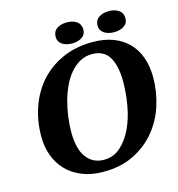

<svg xmlns="http://www.w3.org/2000/svg" viewBox="-124 -965 1004 1084"><g transform="rotate(-15 378.0 -422.5)"><path d="M229 -252Q229 -152 266.5 -102.5Q304 -53 368 -53Q425 -53 466 -90Q507 -127 534 -184.5Q561 -242 573.5 -313.5Q586 -385 586 -454Q586 -543 555.5 -595Q525 -647 455 -647Q416 -647 384.5 -629.5Q353 -612 327.5 -582Q302 -552 283.5 -512.5Q265 -473 253 -429Q241 -385 235 -339.5Q229 -294 229 -252ZM59 -271Q59 -363 87.5 -443.5Q116 -524 169.5 -583.5Q223 -643 300.5 -677.5Q378 -712 476 -712Q543 -712 595 -692.5Q647 -673 683 -636.5Q719 -600 737.5 -548Q756 -496 756 -431Q756 -349 731 -269.5Q706 -190 655 -127.5Q604 -65 527.5 -26.5Q451 12 348 12Q279 12 225 -9.5Q171 -31 134 -69Q97 -107 78 -159Q59 -211 59 -271ZM528 -793Q528 -825 551.5 -841Q575 -857 610 -857Q645 -857 668 -841Q691 -825 691 -793Q691 -765 668 -749.5Q645 -734 610 -734Q575 -734 551.5 -749.5Q528 -765 528 -793ZM283 -793Q283 -825 306 -841Q329 -857 364 -857Q399 -857 422 -841Q445 -825 445 -793Q445 -765 422 -749.5Q399 -734 364 -734Q329 -734 306 -749.5Q283 -765 283 -793Z"/></g></svg>

Font: PTSerif
Style: Bold Italic
Weight: 700
Italic angle: -12°
Designer: A.Korolkova, O.Umpeleva, V.Yefimov
Foundry: ParaType Ltd
Version: Version 1.000W OFL; ttfautohint (v1.2) -l 8 -r 50 -G 200 -x 